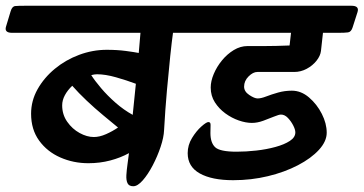

<svg xmlns="http://www.w3.org/2000/svg" viewBox="-86 -626 1264 667"><path d="M-65 -534 -49 -587Q-44 -604 -33 -605Q-22 -606 0 -606H605Q633 -606 626 -584L609 -531Q604 -515 593 -513.5Q582 -512 560 -512H515Q511 -484 505.5 -432Q500 -380 494 -313Q488 -246 484 -174Q483 -149 472 -116Q461 -83 444.5 -51.5Q428 -20 410 0.5Q392 21 377 21Q362 21 357 10.5Q352 0 353 -17.5Q354 -35 357 -56L362 -94Q333 -78 297 -68.5Q261 -59 221 -59Q169 -59 123.5 -79Q78 -99 50 -137.5Q22 -176 22 -231Q22 -276 44.5 -316Q67 -356 104.5 -387Q142 -418 189 -435.5Q236 -453 285 -453Q321 -453 351 -449Q381 -445 396 -442L402 -512H-44Q-72 -512 -65 -534ZM130 -260Q130 -228 147.5 -203Q165 -178 190.5 -164Q216 -150 240 -150Q260 -150 282.5 -160Q305 -170 324 -183Q301 -202 272 -226Q243 -250 215 -276.5Q187 -303 165 -328Q149 -313 139.5 -295.5Q130 -278 130 -260ZM231 -365Q243 -346 265 -320Q287 -294 315.5 -269Q344 -244 375 -227L386 -335Q354 -347 317 -357.5Q280 -368 251 -368Q242 -368 231 -365Z M495 -534 511 -587Q516 -604 527 -605Q538 -606 560 -606H1135Q1163 -606 1156 -584L1139 -531Q1134 -515 1123 -513.5Q1112 -512 1090 -512H1036L1029 -449Q1027 -432 1013.5 -415Q1000 -398 979.5 -387Q959 -376 936 -376Q915 -376 893.5 -376Q872 -376 851 -376Q830 -376 808 -376Q793 -376 777.5 -360.5Q762 -345 762 -325Q762 -308 780 -296Q798 -284 809 -284Q821 -284 839 -291Q857 -298 880 -304.5Q903 -311 928 -311Q960 -311 987.5 -287.5Q1015 -264 1032 -230.5Q1049 -197 1049 -165Q1049 -135 1022 -105.5Q995 -76 949 -52Q903 -28 845 -14Q787 0 724 0Q650 0 608 -23.5Q566 -47 566 -94Q566 -122 581 -146.5Q596 -171 613.5 -186.5Q631 -202 638 -202Q646 -202 645.5 -191.5Q645 -181 645 -164Q645 -130 661.5 -114.5Q678 -99 736 -99Q769 -99 804.5 -103Q840 -107 871 -115.5Q902 -124 921 -136.5Q940 -149 940 -166Q940 -176 932.5 -190.5Q925 -205 914 -216.5Q903 -228 890 -228Q883 -228 866 -221Q849 -214 828.5 -206.5Q808 -199 789 -199Q768 -199 743.5 -207.5Q719 -216 697 -232Q675 -248 660.5 -270.5Q646 -293 646 -322Q646 -344 656.5 -369Q667 -394 685 -416Q703 -438 726 -452Q749 -466 774 -466Q796 -466 833.5 -466Q871 -466 920 -468L925 -512H516Q488 -512 495 -534Z"/></svg>

Font: Alkatra
Style: Regular
Weight: 400
Designer: Suman Bhandary
Version: Version 1.100;gftools[0.9.22]